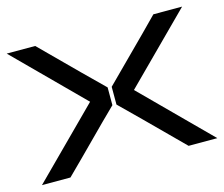

<svg xmlns="http://www.w3.org/2000/svg" viewBox="-78 -602 823 705"><g transform="rotate(-15 333.5 -250.0)"><path d="M557.5 0Q390.8 -166.7 340.8 -215V-282.5Q364.2 -305.8 500 -441.7L557.5 -500H666.7L416.7 -250L666.7 0ZM275 -166.7Q142.5 -33.3 108.3 0H0L250 -250L0 -500H108.3Q275 -333.3 325.8 -284.2V-216.7Z"/></g></svg>

Font: 0xA000-Squareish-Mono
Style: Squareish-Mono-Bold
Weight: 700
Version: Version 0.1